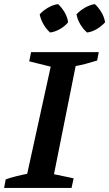

<svg xmlns="http://www.w3.org/2000/svg" viewBox="-25 -919 534 939"><path d="M-5 0 3 -42Q30 -51 56 -57.5Q82 -64 108 -69L223 -593L118 -619L127 -664H458L450 -623Q418 -613 393 -606.5Q368 -600 345 -596L239 -67L335 -47L325 0ZM259 -899Q278 -881 291.5 -858Q305 -835 308 -810Q293 -791 268.5 -777Q244 -763 220 -760Q201 -777 187.5 -800.5Q174 -824 169 -849Q187 -868 210 -881.5Q233 -895 259 -899ZM439 -899Q458 -881 471.5 -858Q485 -835 489 -810Q472 -791 448.5 -777Q425 -763 401 -760Q382 -776 368 -799.5Q354 -823 349 -849Q367 -868 390.5 -881.5Q414 -895 439 -899Z"/></svg>

Font: Piazzolla Thin
Style: Bold Italic
Weight: 700
Italic angle: -11.3°
Version: Version 2.005